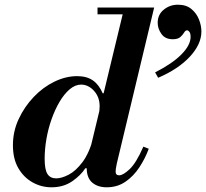

<svg xmlns="http://www.w3.org/2000/svg" viewBox="-20 -786 877 817"><path d="M434 11Q396 11 372.5 -9Q349 -29 349 -71Q349 -84 352 -100.5Q355 -117 364 -153L509 -754H636L477 -90Q474 -77 473 -68.5Q472 -60 472 -56Q472 -40 487 -40Q504 -40 532 -66.5Q560 -93 590 -162L613 -153Q598 -112 573 -74Q548 -36 513.5 -12.5Q479 11 434 11ZM199 11Q156 11 118.5 -10Q81 -31 58 -70.5Q35 -110 35 -168Q35 -227 59.5 -279.5Q84 -332 123.5 -373.5Q163 -415 211.5 -438.5Q260 -462 308 -462Q349 -462 375 -444Q401 -426 417 -389H424L401 -298Q402 -309 403 -317Q404 -325 404 -334Q404 -373 380 -399.5Q356 -426 325 -426Q300 -426 276.5 -406Q253 -386 233.5 -353Q214 -320 199.5 -279Q185 -238 177.5 -194.5Q170 -151 170 -110Q170 -64 182 -45.5Q194 -27 219 -27Q242 -27 272 -42.5Q302 -58 330.5 -95.5Q359 -133 377 -199L350 -70H343Q324 -40 287 -14.5Q250 11 199 11ZM395 -725V-754H590V-725ZM653 -455 640 -478Q713 -515 752 -554.5Q791 -594 791 -629Q791 -644 786 -650.5Q781 -657 776 -657Q769 -657 763.5 -647.5Q758 -638 747.5 -628.5Q737 -619 715 -619Q683 -619 667 -641.5Q651 -664 651 -689Q651 -724 677 -745Q703 -766 737 -766Q772 -766 794 -748Q816 -730 826.5 -703.5Q837 -677 837 -652Q837 -598 788 -545Q739 -492 653 -455Z"/></svg>

Font: Libre Bodoni SemiBold
Style: Italic
Weight: 600
Italic angle: -13°
Version: Version 2.003